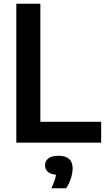

<svg xmlns="http://www.w3.org/2000/svg" viewBox="-20 -760 562 1023"><path d="M67 0V-740H195V-111H519V0ZM253.5 243Q274 201 278.5 171Q248.5 168 234.2 154.8Q220 141.5 220 120.5Q220 97.5 237.8 83.8Q255.5 70 292.5 70Q367 70 367 137.5Q367 162 357.5 191Q348 220 332.5 243Z"/></svg>

Font: Encode Sans SemiCondensed SemiCondensed SemiBold
Style: Regular
Weight: 600
Width: 4
Designer: Multiple Designers
Foundry: Impallari Type
Version: Version 3.000; ttfautohint (v1.8.3) -l 8 -r 50 -G 200 -x 14 